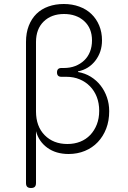

<svg xmlns="http://www.w3.org/2000/svg" viewBox="-20 -760 640 960"><path d="M135 180Q122 180 116 174Q110 168 110 155V-550Q110 -596 124 -631.5Q138 -667 162.5 -691Q187 -715 222 -727.5Q257 -740 299 -740Q341 -740 376.5 -727Q412 -714 437 -690Q462 -666 476 -632.5Q490 -599 490 -558Q490 -500 457 -457Q424 -414 370 -403V-400Q405 -394 433.5 -376.5Q462 -359 482.5 -333Q503 -307 514.5 -274Q526 -241 526 -204Q526 -156 511 -117Q496 -78 469 -49.5Q442 -21 404.5 -5.5Q367 10 323 10Q260 10 217 -21Q174 -52 160 -104V155Q160 168 154 174Q148 180 135 180ZM287 -420H299Q331 -420 356.5 -430Q382 -440 401 -458Q420 -476 430 -501.5Q440 -527 440 -558Q440 -619 401 -654.5Q362 -690 300 -690Q237 -690 198.5 -652.5Q160 -615 160 -550V-203Q160 -128 203.5 -84Q247 -40 317 -40Q352 -40 381 -51.5Q410 -63 431 -85Q452 -107 464 -137.5Q476 -168 476 -206Q476 -244 464 -275Q452 -306 430 -328.5Q408 -351 378 -363.5Q348 -376 312 -376H287Q276 -376 270.5 -381.5Q265 -387 265 -398Q265 -409 270.5 -414.5Q276 -420 287 -420Z"/></svg>

Font: Maple Mono Thin
Style: Regular
Weight: 250
Monospace: yes
Designer: subframe7536
Version: Version 7.000